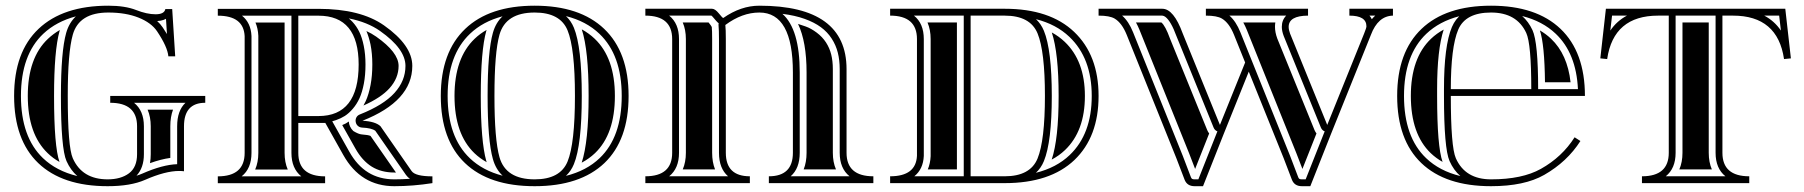

<svg xmlns="http://www.w3.org/2000/svg" viewBox="-20 -640 6303 671"><path d="M356.2 10.7Q198 10.7 113.6 -70.1Q29.3 -150.9 29.3 -304.7Q29.3 -458.5 114.9 -539.3Q200.4 -620.1 358.6 -620.1Q417 -620.1 455.6 -605Q493.4 -590.1 523.7 -590.1Q554.2 -590.1 557.9 -608.4H581.8L592.3 -443.1H568.4Q565.4 -476.3 528.8 -530.8Q508.5 -560.8 464 -578.5Q419.4 -596.2 358.6 -596.2Q256.3 -596.2 234.4 -518.8Q216.8 -456.8 216.8 -304.7Q216.8 -126.5 234.4 -86.9Q267.1 -13.2 356.2 -13.2Q402.3 -13.2 430.7 -34.3Q459 -55.4 459 -101.1V-198.7Q459 -280.8 365.2 -280.8V-304.7H697.3V-280.8Q623 -280.8 623 -198.7V-41.5Q615 -42.5 606 -42.5Q557.6 -42.5 487.1 -11.5Q436.5 10.7 356.2 10.7ZM560.1 -574.2Q556.4 -572 552 -570.6Q543 -567.1 529.3 -566.4Q540.5 -556.2 548.7 -544.1Q556.9 -532 563.5 -521ZM245.1 -582.8Q176.8 -564.7 131.3 -522Q53.2 -448.2 53.2 -304.7Q53.2 -161.1 130.1 -87.4Q177 -42.5 250.2 -24.7Q226.6 -45.4 212.4 -77.1Q192.9 -121.3 192.9 -304.7Q192.9 -460.2 211.4 -525.4Q221.4 -560.3 245.1 -582.8ZM448.5 -280.8Q482.9 -253.2 482.9 -198.7V-101.1Q482.9 -53.7 457 -25.9Q468 -29.3 477.5 -33.4Q548.1 -64.5 599.1 -66.2V-198.7Q599.1 -253.4 628.2 -280.8ZM189.2 -535.2 188.2 -531.7Q168.9 -463.4 168.9 -304.7Q168.9 -127.4 188 -74Q165 -86.9 146.7 -104.7Q77.1 -171.4 77.1 -304.7Q77.1 -438 147.7 -504.4Q166.3 -522 189.2 -535.2ZM495.8 -256.8H584.7Q575.2 -231.4 575.2 -198.7V-88.1Q542.7 -83.7 504.2 -69.8Q506.8 -84.7 506.8 -101.1V-198.7Q506.8 -231.4 495.8 -256.8Z M1412.8 -15.1Q1407.7 -18.6 1404.1 -22.5L1398.9 -28.6L1291.7 -182.9Q1278.8 -192.6 1245.6 -194.1Q1236.8 -194.6 1230.7 -200Q1224.6 -205.3 1223.1 -214.1Q1221.7 -222.9 1225.7 -230Q1229.7 -237.1 1238 -240.2Q1320.1 -272.7 1358.5 -315.1Q1397 -357.4 1397 -409.7Q1397 -469.2 1308.3 -531.7Q1264.4 -562.7 1199 -575.7Q1205.6 -570.3 1211.9 -563.5Q1226.1 -548.3 1235.7 -528.6Q1245.4 -508.8 1251.3 -479.5Q1257.3 -450.2 1257.3 -414.6Q1257.3 -377.9 1251.6 -347.7Q1245.8 -317.4 1236.3 -296.6Q1226.8 -275.9 1213.1 -260Q1199.5 -244.1 1185.3 -234.9Q1171.4 -226.1 1154.3 -220.2Q1149.2 -218.5 1141.1 -216.1L1200.7 -109.9Q1227.8 -61.5 1266.7 -37.4Q1305.7 -13.2 1357.9 -13.2Q1385 -13.2 1412.8 -15.1ZM998.5 -105.7V-585.2H825.7Q856.7 -560.5 858.9 -514.2V-105.7Q858.9 -51 824.5 -23.7H1033Q998.5 -51.3 998.5 -105.7ZM741.2 -609.1H1092.8Q1239.7 -609.1 1322 -551.3Q1420.9 -481.7 1420.9 -409.7Q1420.9 -286.9 1246.8 -218Q1291.3 -215.8 1309.6 -199L1418.5 -42.2Q1431.4 -23.7 1491.2 -23.7V0Q1423.1 10.7 1357.9 10.7Q1241 10.7 1179.9 -98.1L1116.9 -210.4H1022.5V-105.7Q1022.5 -23.7 1116.2 -23.7V0.2H741.2V-23.7Q835 -23.7 835 -105.7V-513.7Q831.5 -585.2 741.2 -585.2ZM1022.5 -585.2V-234.4H1092.8Q1233.4 -234.4 1233.4 -414.6Q1233.4 -585.2 1092.8 -585.2ZM1176 -202.9Q1189 -207.8 1199 -215.3Q1199.5 -206.1 1203.4 -198Q1207.5 -189 1214.8 -182.1Q1233.2 -170.9 1244.4 -170.2Q1267.1 -168.5 1274.9 -165L1363.8 -37.1H1357.9Q1312.5 -37.1 1279.3 -57.6Q1245.6 -78.6 1221.7 -121.6ZM1260.5 -531.5Q1279.1 -522.9 1294.4 -512.2Q1373 -457 1373 -409.7Q1373 -366.7 1340.8 -331.1Q1311 -298.3 1250.2 -271.2Q1254.4 -278.6 1258.1 -286.6Q1268.8 -310.1 1275.1 -343.3Q1281.2 -375.7 1281.2 -414.6Q1281.2 -452.6 1274.9 -484.4Q1269 -511.5 1260.5 -531.5ZM974.6 -105.7Q974.6 -73 985.6 -47.6H871.8Q882.8 -73 882.8 -105.7V-514.9Q881.6 -540.8 872.8 -561.3H974.6Z M1702.6 -84Q1684.1 -149.2 1684.1 -304.7Q1684.1 -460.2 1702.6 -525.4Q1712.6 -560.8 1736.3 -583Q1667.5 -564.9 1622.6 -522Q1544.4 -447.8 1544.4 -304.7Q1544.4 -161.1 1621.8 -87.2Q1667 -43.9 1736.6 -25.9Q1712.6 -48.3 1702.6 -84ZM1958 -583.7Q1975.8 -566.9 1985.6 -543.2Q2013.2 -476.1 2013.2 -304.7Q2013.2 -133.3 1985.6 -66.2Q1975.8 -42.2 1957.8 -25.4Q2029.5 -43.2 2075.7 -87.4Q2152.8 -160.9 2152.8 -304.7Q2152.8 -447.8 2074.7 -522Q2028.8 -565.9 1958 -583.7ZM1679.4 -77.6 1680.9 -73.2Q1657.2 -86.4 1638.2 -104.5Q1568.4 -171.4 1568.4 -304.7Q1568.4 -437.5 1638.9 -504.6Q1657.5 -522.5 1680.7 -535.4L1679.4 -531.7Q1660.2 -463.4 1660.2 -304.7Q1660.2 -146 1679.4 -77.6ZM2012.9 -71.5Q2037.1 -145 2037.1 -304.7Q2037.1 -463.9 2013.2 -537.4Q2038.3 -523.7 2058.3 -504.6Q2128.9 -437.5 2128.9 -304.7Q2128.9 -171.1 2059.3 -104.7Q2038.8 -85.2 2012.9 -71.5ZM1848.6 10.7Q1689.5 10.7 1605 -70.1Q1520.5 -150.9 1520.5 -304.7Q1520.5 -458 1606 -539.3Q1690.7 -620.1 1848.6 -620.1Q2006.3 -620.1 2091.3 -539.3Q2176.8 -458 2176.8 -304.7Q2176.8 -150.9 2092.3 -70.1Q2007.3 10.7 1848.6 10.7ZM1848.6 -13.2Q1937.7 -13.2 1963.4 -75.2Q1989.3 -138.4 1989.3 -304.7Q1989.3 -471.4 1963.4 -534.2Q1937.7 -596.2 1848.6 -596.2Q1747.6 -596.2 1725.6 -518.8Q1708 -456.8 1708 -304.7Q1708 -152.6 1725.6 -90.6Q1747.6 -13.2 1848.6 -13.2Z M2318.6 -585.4Q2353 -557.9 2353 -503.4V-106Q2353 -51.5 2318.6 -23.9H2524.4Q2492.7 -51.5 2492.7 -106V-503.4Q2492.7 -536.6 2491.2 -550Q2490.7 -554.7 2491.7 -558.8Q2490.2 -559.8 2488.8 -561Q2484.4 -564.9 2473.4 -578.1Q2469.2 -583.3 2466.3 -585.4ZM2949 -23.9Q2914.6 -51.5 2914.6 -106V-398.4Q2914.6 -429.7 2908 -455.9Q2901.4 -482.2 2886.6 -505.1Q2871.8 -528.1 2848.8 -545Q2825.7 -562 2791.9 -574.1Q2758.1 -586.2 2714.4 -591.6Q2774.9 -537.8 2774.9 -386.7V-106Q2774.9 -51.5 2743.2 -23.9ZM2329.1 -106V-503.4Q2329.1 -585.4 2235.4 -585.4V-609.4H2468.5Q2479 -609.4 2492.1 -593.3Q2505.1 -577.1 2507.6 -577.1Q2569.1 -620.1 2633.8 -620.1Q2938.5 -620.1 2938.5 -398.4V-106Q2938.5 -23.9 3032.2 -23.9V0H2667V-23.9Q2751 -23.9 2751 -106V-386.7Q2751 -596.2 2633.8 -596.2Q2573.5 -596.2 2514.9 -552.7Q2516.6 -538.1 2516.6 -503.4V-106Q2516.6 -23.9 2600.6 -23.9V0H2235.4V-23.9Q2329.1 -23.9 2329.1 -106ZM2366 -561.5H2456.3Q2465.8 -549.8 2467.5 -545.7Q2468.8 -533.2 2468.8 -503.4V-106Q2468.8 -73.2 2479 -47.9H2366Q2377 -73.2 2377 -106V-503.4Q2377 -536.1 2366 -561.5ZM2901.6 -47.9H2788.6Q2798.8 -73.2 2798.8 -106V-386.7Q2798.8 -493.9 2769 -556.4Q2776.6 -554.2 2795.5 -547.5Q2814.5 -540.8 2834.2 -526Q2854 -511.2 2866.6 -491.8Q2879.2 -472.4 2884.9 -449.6Q2890.6 -426.8 2890.6 -398.4V-106Q2890.6 -73.2 2901.6 -47.9Z M3491.2 -585.4H3372.1V-23.9H3491.2Q3580.3 -23.9 3606 -85.9Q3631.8 -149.2 3631.8 -304.9Q3631.8 -460.7 3606 -523.4Q3580.3 -585.4 3491.2 -585.4ZM3491.2 -609.4Q3648.9 -609.4 3733.9 -528.6Q3819.3 -447.3 3819.3 -304.7Q3819.3 -161.6 3734.9 -80.8Q3649.9 0 3491.2 0H3090.8V-23.9Q3181.2 -23.9 3184.6 -95.5V-503.4Q3184.6 -585.4 3090.8 -585.4V-609.4ZM3600.3 -36.1Q3672.1 -54 3718.3 -98.1Q3795.4 -171.6 3795.4 -304.7Q3795.4 -437 3717.3 -511.2Q3671.1 -555.2 3600.6 -573Q3618.4 -556.2 3628.2 -532.5Q3655.8 -465.3 3655.8 -304.7Q3655.8 -144 3628.2 -76.9Q3618.4 -53 3600.3 -36.1ZM3348.1 -585.4H3174.1Q3208.5 -557.9 3208.5 -503.4V-95Q3206.3 -48.8 3175.3 -23.9H3348.1ZM3655.8 -526.6Q3680.9 -512.9 3700.9 -493.9Q3771.5 -426.8 3771.5 -304.7Q3771.5 -181.9 3701.9 -115.5Q3681.4 -95.9 3655.5 -82.3Q3679.7 -154.8 3679.7 -304.7Q3679.7 -454.1 3655.8 -526.6ZM3324.2 -561.5V-47.9H3222.4Q3231.2 -68.6 3232.4 -94.2V-503.4Q3232.4 -536.1 3221.4 -561.5Z M4488.5 -95.5 4517.1 -20.5Q4518.6 -16.6 4521.1 -14.9Q4523.7 -13.2 4529.8 -13.2H4543L4609.1 -179.9L4609.6 -180.9Q4600.3 -184.3 4596.2 -194.3L4466.3 -514.2Q4459.7 -531.7 4459.7 -546.1Q4459.7 -569.6 4474.9 -585.4H4276.6Q4299.6 -565.4 4314.9 -527.1ZM3901.6 -585.4Q3924.6 -565.4 3939.9 -527.1L4113.5 -95.5L4142.1 -20.5Q4143.6 -16.6 4146.1 -14.9Q4148.7 -13.2 4154.8 -13.2H4168L4234.1 -179.9L4234.6 -180.9Q4225.3 -184.3 4221.2 -194.3L4091.3 -514.2Q4072.3 -565.9 4053 -580.8Q4047.6 -585 4042 -585.4ZM4766.1 -585.4Q4771 -579.8 4774.2 -572.8Q4779.8 -579.8 4786.1 -585.4ZM4466.3 -86.7 4344.2 -389.6 4256.3 -171.1 4184.3 10.7H4154.8Q4128.7 10.7 4119.9 -12L4091.3 -86.7L3917.7 -518.1Q3900.9 -559.8 3875.5 -575Q3857.9 -585.4 3819.3 -585.4V-609.4H4042Q4081.8 -609.4 4113.5 -522.7L4243.4 -203.4L4331.5 -421.6L4292.7 -518.1Q4275.9 -559.8 4250.5 -575Q4232.9 -585.4 4194.3 -585.4V-609.4H4551.3V-585.4Q4483.6 -585 4483.6 -546.1Q4483.6 -535.9 4488.5 -522.7L4618.4 -203.4L4747.3 -522.7Q4755.4 -542.7 4755.4 -547.9Q4755.4 -585.4 4695.8 -585.4V-609.4H4848.1V-585.4Q4795.7 -584.2 4771 -518.1L4631.3 -171.1L4559.3 10.7H4529.8Q4503.7 10.7 4494.9 -12ZM4580.8 -173.6 4531.7 -49.6 4510.7 -104.2 4337.2 -535.9Q4331.5 -549.8 4325 -561.5H4437Q4435.8 -554.2 4435.8 -546.1Q4435.8 -527.3 4443.8 -505.4L4574 -185.3Q4576.7 -179 4580.8 -173.6ZM3950 -561.5H4038.8Q4052.7 -550 4068.8 -505.4L4199 -185.3Q4201.7 -178.7 4205.8 -173.6L4156.7 -49.6L4135.7 -104.2L3962.2 -535.9Q3956.5 -549.8 3950 -561.5Z M5190.9 -13.2Q5299.6 -13.2 5365 -49.8Q5439.2 -91.3 5482.9 -160.2L5503.2 -147.2Q5457 -74.7 5376.7 -28.8Q5307.6 10.7 5190.9 10.7Q5031.7 10.7 4947.3 -70.1Q4862.8 -150.9 4862.8 -304.7Q4862.8 -458 4948.2 -539.3Q5033 -620.1 5190.9 -620.1Q5348.6 -620.1 5433.6 -539.3Q5519 -458 5519 -304.7H5050.3Q5050.3 -126.5 5067.9 -86.9Q5100.6 -13.2 5190.9 -13.2ZM5050.3 -328.6H5331.5Q5331.5 -486.6 5314 -524.7Q5281 -596.2 5190.9 -596.2Q5101.6 -596.2 5076.2 -536.4Q5050.3 -475.1 5050.3 -328.6ZM5026.4 -328.6Q5026.4 -480.2 5054.2 -545.7Q5060.1 -559.6 5068.8 -571Q5074.2 -577.9 5079.6 -583.3Q5010.3 -565.2 4964.8 -522Q4886.7 -447.8 4886.7 -304.7Q4886.7 -161.1 4963.9 -87.4Q5010.7 -42.5 5083.7 -24.7Q5060.1 -45.2 5045.9 -77.1Q5026.4 -121.3 5026.4 -304.7ZM5299.6 -584Q5321.8 -564.5 5335.7 -534.7Q5355.5 -491.7 5355.5 -328.6H5494.6Q5488.5 -454.1 5417 -522Q5370.6 -566.2 5299.6 -584ZM5002.4 -328.6V-304.7Q5002.4 -127.4 5021.5 -74.2Q4998.5 -87.2 4980.2 -104.7Q4910.6 -171.4 4910.6 -304.7Q4910.6 -437.5 4981.2 -504.6Q5000.7 -523.2 5025.4 -536.6Q5002.4 -466.3 5002.4 -328.6ZM5361.6 -533.7Q5383.1 -521.2 5400.6 -504.6Q5458 -450.2 5468.8 -352.5H5379.4Q5377.9 -484.6 5361.6 -533.7Z M6145.8 -585.4Q6181.2 -566.7 6203.9 -533.2L6197.8 -585.4ZM5975.6 -585.4H5835.9V-106Q5835.9 -51.5 5801.5 -23.9H6010Q5975.6 -51.5 5975.6 -106ZM5665.8 -585.4H5613.8L5607.7 -533.2Q5630.4 -566.7 5665.8 -585.4ZM5592.3 -609.4H6219.2L6238.8 -436L6214.8 -433.6Q6192.6 -585.4 6036.6 -585.4H5999.5V-106Q5999.5 -23.9 6093.3 -23.9V0H5718.3V-23.9Q5812 -23.9 5812 -106V-585.4H5774.9Q5618.9 -585.4 5596.7 -433.6L5572.8 -436ZM5951.7 -561.5V-106Q5951.7 -73.2 5962.6 -47.9H5848.9Q5859.9 -73.2 5859.9 -106V-561.5Z"/></svg>

Font: itsadzokeS01
Style: Regular
Weight: 600
Width: 6
Version: Version 0.46